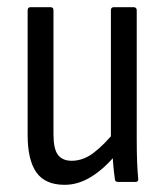

<svg xmlns="http://www.w3.org/2000/svg" viewBox="-20 -507 458 535"><path d="M160 8Q106 8 81.5 -26.5Q57 -61 57 -131V-478Q57 -487 65 -487H121Q129 -487 129 -478V-133Q129 -92 141.5 -75.5Q154 -59 180 -59Q211 -59 240 -80.5Q269 -102 304 -145L307 -81Q273 -39 236 -15.5Q199 8 160 8ZM309 0Q300 0 300 -9Q297 -29 295 -55Q293 -81 293 -98L289 -116V-478Q289 -487 297 -487H352Q361 -487 361 -478V-121Q361 -84 362 -57Q363 -30 365 -11Q367 0 357 0Z"/></svg>

Font: Sofia Sans Condensed
Style: Regular
Weight: 400
Designer: Botio Nikoltchev, Ani Petrova
Foundry: lettersoup
Version: Version 4.100